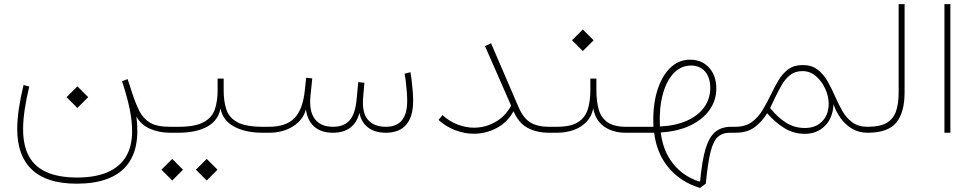

<svg xmlns="http://www.w3.org/2000/svg" viewBox="-20 -654 4806 946"><path d="M308.1 -175.3 361.3 -122.1 414.6 -175.3 361.3 -228.5ZM96.2 -235.4Q81.1 -173.8 73 -119.1Q64.9 -64.5 64.9 -17.6Q64.9 114.3 138.2 182.6Q211.4 251 357.4 251Q441.9 251 502.4 229.7Q563 208.5 599.9 166.7Q636.7 125 649.7 63Q662.6 1 651.9 -80.6Q672.4 -40.5 717.5 -20.3Q762.7 0 816.9 0H817.4V-29.3H816.9Q753.9 -29.3 719.7 -49.3Q685.5 -69.3 666.7 -106.9Q647.9 -144.5 630.9 -196.8L608.9 -264.2L581.1 -253.9Q605 -183.1 617.9 -121.8Q630.9 -60.5 630.9 -6.8Q630.9 68.4 599.9 118.9Q568.8 169.4 508.5 195.1Q448.2 220.7 360.4 220.7Q271.5 220.7 212.2 195.3Q152.8 169.9 123.3 117.2Q93.8 64.5 93.8 -17.6Q93.8 -62 101.8 -115.2Q109.9 -168.5 124 -227.5Z M945.3 182.1 998.5 235.4 1051.8 182.1 998.5 128.9ZM775.4 182.1 828.6 235.4 881.8 182.1 828.6 128.9ZM1082 -266.6H1052.2V-209Q1052.2 -155.8 1038.6 -115.2Q1024.9 -74.7 983.4 -52Q941.9 -29.3 858.4 -29.3H817.4Q811 -29.3 809.3 -25.1Q807.6 -21 807.6 -14.6Q807.6 -8.3 809.3 -4.2Q811 0 817.4 0H858.4Q947.3 0 1001.5 -30.3Q1055.7 -60.5 1066.4 -120.1Q1077.1 -61 1133.1 -30.5Q1189 0 1274.9 0H1275.4V-29.3H1274.9Q1190.9 -29.3 1149.7 -51.8Q1108.4 -74.2 1095.2 -114.7Q1082 -155.3 1082 -209Z M1621.1 -29.3Q1559.1 -29.3 1530.5 -68.6Q1502 -107.9 1509.8 -182.6L1518.6 -267.6L1488.3 -271L1482.4 -213.4Q1472.7 -114.7 1430.9 -72Q1389.2 -29.3 1305.2 -29.3H1275.4Q1270.5 -29.3 1268.1 -25.9Q1265.6 -22.5 1265.6 -14.6Q1265.6 -6.8 1268.1 -3.4Q1270.5 0 1275.4 0H1305.2Q1375 0 1425 -32.2Q1475.1 -64.5 1487.3 -116.2Q1494.1 -60.1 1528.3 -30Q1562.5 0 1620.1 0Q1725.1 0 1751 -97.7Q1760.3 -50.8 1793.9 -25.4Q1827.6 0 1881.3 0Q1947.8 0 1981.7 -39.8Q2015.6 -79.6 2015.6 -157.2Q2015.6 -176.8 2013.7 -203.4Q2011.7 -230 2008.5 -255.9Q2005.4 -281.7 2002 -298.3L1973.1 -291Q1976.6 -275.9 1979.5 -251.2Q1982.4 -226.6 1984.4 -200.9Q1986.3 -175.3 1986.3 -156.7Q1986.3 -29.3 1881.8 -29.3Q1823.2 -29.3 1793.2 -63.5Q1763.2 -97.7 1769 -171.4L1775.4 -246.1L1745.1 -249.5L1737.3 -167Q1731 -93.8 1702.9 -61.5Q1674.8 -29.3 1621.1 -29.3Z M2399.4 -440.9 2369.6 -426.8 2498.5 -133.3Q2469.7 -80.6 2420.4 -52.7Q2371.1 -24.9 2315.4 -24.9Q2276.4 -24.9 2236.1 -39.8Q2195.8 -54.7 2160.2 -86.9L2140.6 -63Q2179.7 -28.3 2224.9 -11.7Q2270 4.9 2314.5 4.9Q2374.5 4.9 2427.5 -23.4Q2480.5 -51.8 2510.3 -106Q2534.7 -48.3 2579.3 -24.2Q2624 0 2684.6 0H2694.8V-29.3H2684.6Q2629.4 -29.3 2594.2 -50Q2559.1 -70.8 2535.2 -125.5Z M2918.5 -209V-266.6H2888.7V-209Q2888.7 -155.8 2876 -115.2Q2863.3 -74.7 2827.9 -52Q2792.5 -29.3 2724.1 -29.3H2694.8Q2688.5 -29.3 2686.8 -25.1Q2685.1 -21 2685.1 -14.6Q2685.1 -8.3 2686.8 -4.2Q2688.5 0 2694.8 0H2724.1Q2768.6 0 2806.4 -13.4Q2844.2 -26.9 2869.9 -53.7Q2895.5 -80.6 2902.8 -120.1Q2913.6 -61 2956.5 -30.5Q2999.5 0 3063 0H3111.8V-29.3H3064.9Q3004.9 -29.3 2973.1 -51.8Q2941.4 -74.2 2929.9 -114.7Q2918.5 -155.3 2918.5 -209ZM2798.3 -455.6 2851.6 -402.3 2904.8 -455.6 2851.6 -508.8Z M3379.9 -359.9Q3322.3 -359.9 3280 -317.4Q3237.8 -274.9 3216.3 -200.4Q3194.8 -126 3199.7 -29.3H3111.8Q3106.9 -29.3 3104.5 -25.4Q3102.1 -21.5 3102.1 -14.6Q3102.1 -7.8 3104.5 -3.9Q3106.9 0 3111.8 0H3203.1Q3215.3 101.6 3274.2 172.1Q3333 242.7 3428.7 272L3457.5 251Q3467.3 150.4 3480.5 96.2Q3493.7 42 3516.4 21Q3539.1 0 3576.7 0H3602.5V-29.3H3583Q3535.2 -29.3 3504.6 -4.4Q3474.1 20.5 3456.5 78.9Q3439 137.2 3429.7 237.8L3425.8 240.7Q3345.2 214.4 3295.9 151.9Q3246.6 89.4 3235.4 -1.5Q3316.9 -5.9 3378.7 -34.7Q3440.4 -63.5 3474.9 -110.8Q3509.3 -158.2 3509.3 -217.8Q3509.3 -281.7 3473.6 -320.8Q3438 -359.9 3379.9 -359.9ZM3231.4 -30.8Q3227.1 -118.7 3244.9 -186.5Q3262.7 -254.4 3298.8 -292.7Q3335 -331.1 3384.3 -331.1Q3428.7 -331.1 3454.1 -301.5Q3479.5 -272 3479.5 -221.2Q3479.5 -166.5 3449 -124.8Q3418.5 -83 3362.8 -58.6Q3307.1 -34.2 3231.4 -30.8Z M3774.4 -121.6 3796.9 -168.9Q3814 -204.6 3831.5 -235.1Q3849.1 -265.6 3873.5 -284.7Q3897.9 -303.7 3934.1 -303.7Q3971.7 -303.7 4000.7 -278.3Q4029.8 -252.9 4046.4 -215.8Q4063 -178.7 4063 -143.1Q4063 -89.4 4031.2 -56.4Q3999.5 -23.4 3945.8 -23.4Q3895 -23.4 3854 -48.8Q3813 -74.2 3774.4 -121.6ZM3602.5 -29.3Q3596.2 -29.3 3594.5 -25.1Q3592.8 -21 3592.8 -14.6Q3592.8 -8.3 3594.5 -4.2Q3596.2 0 3602.5 0Q3662.6 0 3699.2 -28.1Q3735.8 -56.2 3759.8 -96.2Q3800.8 -49.3 3845.9 -22Q3891.1 5.4 3945.3 5.4Q4004.9 5.4 4044.2 -33.4Q4083.5 -72.3 4086.9 -140.6Q4099.6 -102.5 4122.8 -70.6Q4146 -38.6 4179.2 -19.3Q4212.4 0 4254.4 0H4254.9V-29.3H4254.4Q4209.5 -29.3 4179.9 -50.8Q4150.4 -72.3 4130.6 -106.9Q4110.8 -141.6 4093.8 -180.7Q4077.1 -219.2 4057.1 -254.2Q4037.1 -289.1 4008.1 -311.3Q3979 -333.5 3935.1 -333.5Q3892.1 -333.5 3864 -312.7Q3835.9 -292 3815.9 -258.5Q3795.9 -225.1 3777.8 -187Q3759.3 -148.4 3737.5 -112.1Q3715.8 -75.7 3684.1 -52.5Q3652.3 -29.3 3602.5 -29.3Z M4254.9 -29.3Q4249.5 -29.3 4247.3 -24.7Q4245.1 -20 4245.1 -14.6Q4245.1 -9.3 4247.3 -4.6Q4249.5 0 4254.9 0Q4355 0 4396 -49.8Q4437 -99.6 4437 -199.2V-633.8H4407.7V-199.2Q4407.7 -143.6 4394.8 -105.7Q4381.8 -67.9 4348.9 -48.6Q4315.9 -29.3 4254.9 -29.3Z M4662.6 0V-633.8H4633.3V0Z"/></svg>

Font: Estedad-FD-VF Thin
Style: Regular
Weight: 100
Designer: Amin Abedi
Version: Version 5.0